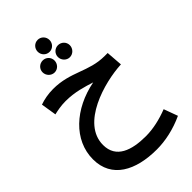

<svg xmlns="http://www.w3.org/2000/svg" viewBox="-321 -938 1312 1312"><g transform="rotate(-45 334.5 -282.0)"><path d="M324 -719C356 -719 381 -745 381 -777C381 -809 356 -835 324 -835C292 -835 267 -809 267 -777C267 -745 292 -719 324 -719ZM249 -595C281 -595 306 -622 306 -654C306 -686 281 -711 249 -711C217 -711 191 -686 191 -654C191 -622 217 -595 249 -595ZM396 -595C428 -595 454 -622 454 -654C454 -686 428 -711 396 -711C365 -711 339 -686 339 -654C339 -622 365 -595 396 -595ZM635 210 598 109C526 137 452 154 382 154C245 154 132 116 132 -11C132 -219 440 -306 608 -314L599 -433H570C416 -433 331 -523 161 -523C114 -523 68 -514 32 -501L50 -389C80 -396 118 -404 163 -404C253 -404 326 -380 387 -361C172 -319 14 -175 14 10C14 191 167 271 371 271C452 271 545 252 635 210Z"/></g></svg>

Font: Noto Sans Arabic UI Semi
Style: Regular
Weight: 600
Designer: Nadine Chahine - Monotype Design Team
Foundry: Monotype Imaging Inc.
Version: Version 1.900